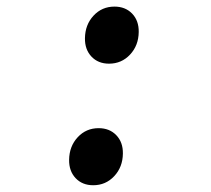

<svg xmlns="http://www.w3.org/2000/svg" viewBox="-20 -547 640 582"><path d="M262.5 14.5Q229.5 14.5 209.2 -7Q189 -28.5 189.5 -62.5Q190 -103.5 215.5 -131Q241 -158.5 279 -158.5Q312 -158.5 332.5 -137.2Q353 -116 352.5 -81.5Q352 -40.5 326.2 -13Q300.5 14.5 262.5 14.5ZM310.5 -354Q277.5 -354 257.2 -375.5Q237 -397 237.5 -431Q238 -472 263.5 -499.5Q289 -527 327 -527Q360 -527 380.5 -505.8Q401 -484.5 400.5 -450Q400 -409 374.2 -381.5Q348.5 -354 310.5 -354Z"/></svg>

Font: Spline Sans Mono
Style: Italic
Weight: 400
Italic angle: -4°
Monospace: yes
Designer: Eben Sorkin, Mirko Velimirovic
Foundry: Sorkin Type
Version: Version 1.004